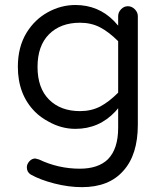

<svg xmlns="http://www.w3.org/2000/svg" viewBox="-20 -523 656 772"><path d="M309.6 229.5Q418 229.5 475.6 164.1Q534.2 99.6 534.2 -21.5V-458Q534.2 -473.6 522 -485.8Q509.8 -498 494.1 -498Q478.5 -498 466.8 -485.8Q455.1 -473.6 455.1 -458V-419.9Q441.4 -435.5 438.5 -438.5Q375 -502.9 283.2 -502.9Q225.6 -502.9 172.9 -474.1Q120.1 -445.3 86.9 -391.6Q51.8 -334 51.8 -254.9Q51.8 -142.6 121.1 -73.2Q143.6 -50.8 174.8 -34.2Q226.6 -4.9 283.2 -4.9Q378.9 -4.9 444.3 -75.2L455.1 -87.9V-8.8Q455.1 75.2 414.1 117.2Q375 155.3 300.8 155.3Q214.8 155.3 136.7 118.2Q126 115.2 122.1 114.3Q108.4 114.3 98.6 125Q87.9 136.7 87.9 149.4Q87.9 168.9 103.5 178.7Q141.6 200.2 198.7 214.8Q255.9 229.5 309.6 229.5ZM301.8 -76.2Q223.6 -76.2 177.2 -122.6Q130.9 -168.9 130.9 -253.9Q130.9 -338.9 177.2 -385.3Q223.6 -431.6 301.8 -431.6Q346.7 -431.6 382.3 -413.1Q418 -394.5 455.1 -357.4V-150.4Q418 -113.3 382.8 -94.7Q346.7 -76.2 301.8 -76.2Z"/></svg>

Font: FakePearl
Style: Light
Weight: 350
Version: Version 1.2